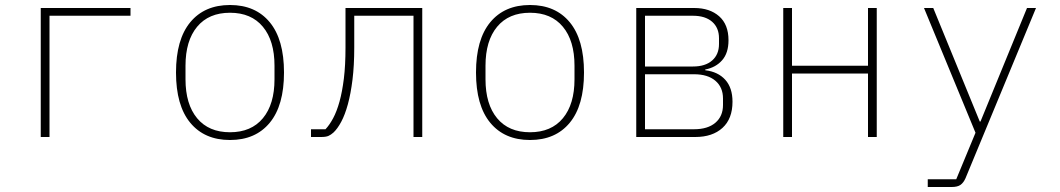

<svg xmlns="http://www.w3.org/2000/svg" viewBox="-20 -548 4240 768"><path d="M143 -516H502V-485H178V0H143Z M900 12Q798 12 741 -57Q684 -126 684 -258Q684 -390 741 -459Q798 -528 900 -528Q1002 -528 1059 -459Q1116 -390 1116 -258Q1116 -126 1059 -57Q1002 12 900 12ZM900 -19Q985 -19 1031.5 -75Q1078 -131 1078 -231V-285Q1078 -385 1031.5 -441Q985 -497 900 -497Q815 -497 768.5 -441Q722 -385 722 -285V-231Q722 -131 768.5 -75Q815 -19 900 -19Z M1224 -31H1282Q1298 -48 1312.5 -75Q1327 -102 1338 -141.5Q1349 -181 1355.5 -234Q1362 -287 1362 -358V-516H1669V0H1634V-485H1397V-358Q1397 -286 1390 -229.5Q1383 -173 1371.5 -131Q1360 -89 1345 -61Q1330 -33 1314 -18Q1304 -9 1294 -4.5Q1284 0 1264 0H1224Z M2100 12Q1998 12 1941 -57Q1884 -126 1884 -258Q1884 -390 1941 -459Q1998 -528 2100 -528Q2202 -528 2259 -459Q2316 -390 2316 -258Q2316 -126 2259 -57Q2202 12 2100 12ZM2100 -19Q2185 -19 2231.5 -75Q2278 -131 2278 -231V-285Q2278 -385 2231.5 -441Q2185 -497 2100 -497Q2015 -497 1968.5 -441Q1922 -385 1922 -285V-231Q1922 -131 1968.5 -75Q2015 -19 2100 -19Z M2525 -516H2757Q2819 -516 2856.5 -483Q2894 -450 2894 -387Q2894 -336 2868.5 -307Q2843 -278 2801 -270V-267Q2852 -261 2881 -229Q2910 -197 2910 -141Q2910 -73 2870 -36.5Q2830 0 2761 0H2525ZM2756 -31Q2811 -31 2841.5 -57Q2872 -83 2872 -128V-154Q2872 -199 2841.5 -225Q2811 -251 2756 -251H2560V-31ZM2752 -282Q2801 -282 2828.5 -306Q2856 -330 2856 -372V-395Q2856 -437 2828.5 -461Q2801 -485 2752 -485H2560V-282Z M3113 -516H3148V-285H3452V-516H3487V0H3452V-254H3148V0H3113Z M4088 -516H4124L3842 165Q3834 183 3822 191.5Q3810 200 3787 200H3691V169H3805L3882 -17L3676 -516H3713L3899 -62H3902Z"/></svg>

Font: IBM Plex Mono ExtLt
Style: Regular
Weight: 200
Monospace: yes
Designer: Mike Abbink, Paul van der Laan, Pieter van Rosmalen
Foundry: Bold Monday
Version: Version 2.3